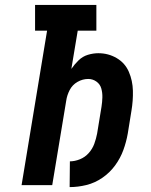

<svg xmlns="http://www.w3.org/2000/svg" viewBox="-20 -755 616 783"><path d="M264 8Q298 8 332.5 -0.5Q367 -9 397.5 -30Q428 -51 449.5 -80.5Q471 -110 483 -143Q495 -176 501 -210L516 -303Q523 -344 522 -385Q521 -426 505.5 -462Q490 -498 456 -518Q422 -538 381 -538Q360 -538 338.5 -531.5Q317 -525 300.5 -509Q284 -493 271 -474L297 -630H373V-735H123V-630H172L68 0H193L250 -344Q253 -366 264 -387.5Q275 -409 296 -421Q317 -433 340 -433Q358 -433 373 -422.5Q388 -412 393 -394.5Q398 -377 397.5 -358Q397 -339 394 -320L376 -210Q372 -189 364.5 -168.5Q357 -148 342 -131Q327 -114 306 -105.5Q285 -97 265 -97Z"/></svg>

Font: Iosevka Sparkle Oblique
Style: Bold
Weight: 700
Italic angle: -9°
Designer: Belleve Invis
Foundry: Belleve Invis
Version: Version 4.5.0; ttfautohint (v1.8.3)